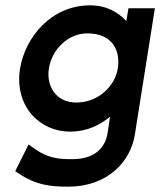

<svg xmlns="http://www.w3.org/2000/svg" viewBox="-20 -502 600 719"><path d="M55 -245C33 -104 129 -9 242 -9C303 -9 352 -32 392 -65L383 -4C373 59 326 94 252 94C200 94 159 92 101 49L87 39L37 139L46 145C116 193 173 197 236 197C382 197 469 104 485 2L560 -471H461L453 -423C423 -456 379 -482 317 -482C172 -482 74 -362 55 -245ZM163 -245C174 -316 234 -377 307 -377C392 -377 433 -323 421 -245C411 -181 349 -118 266 -118C189 -118 153 -180 163 -245Z"/></svg>

Font: Charger Sport
Style: BlkObl
Weight: 900
Designer: Jasper
Foundry: Cannot Into Space Fonts
Version: Version 1.1